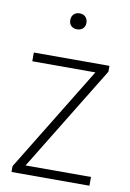

<svg xmlns="http://www.w3.org/2000/svg" viewBox="-85 -801 577 854"><g transform="rotate(10 203.5 -374.0)"><path d="M28.5 0V-26.5L319 -501H34V-540.5H375.5V-514L85 -39.5H380.5V0ZM205 -675.5Q188.5 -675.5 178.5 -685Q168.5 -694.5 168.5 -711Q168.5 -727.5 178.5 -737.5Q188.5 -747.5 205 -747.5Q221.5 -747.5 231.5 -737.5Q241.5 -727.5 241.5 -711Q241.5 -694.5 231.5 -685Q221.5 -675.5 205 -675.5Z"/></g></svg>

Font: Encode Sans SemiCondensed SemiCondensed ExtraLight
Style: Regular
Weight: 200
Width: 4
Designer: Multiple Designers
Foundry: Impallari Type
Version: Version 3.000; ttfautohint (v1.8.3) -l 8 -r 50 -G 200 -x 14 